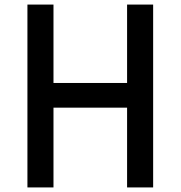

<svg xmlns="http://www.w3.org/2000/svg" viewBox="-20 -820 790 840"><path d="M100 0V-800H214V-457H536V-800H650V0H536V-349H214V0Z"/></svg>

Font: Martian Mono SemiExpanded
Style: Regular
Weight: 400
Width: 6
Monospace: yes
Designer: Roman Shamin
Foundry: Evil Martians
Version: Version 1.000